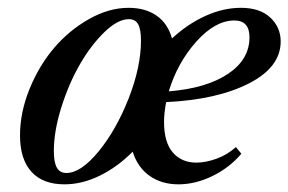

<svg xmlns="http://www.w3.org/2000/svg" viewBox="-20 -465 745 496"><path d="M146.5 11.2Q90.8 11.2 61.3 -21.2Q31.7 -53.7 31.7 -115.2Q31.7 -174.8 56.4 -235.4Q81.1 -295.9 120.1 -341.6Q159.2 -387.2 210.4 -416Q261.7 -444.8 312 -444.8Q355.5 -444.8 384.5 -424.6Q413.6 -404.3 424.3 -365.7Q464.4 -402.8 510.5 -423.8Q556.6 -444.8 602.5 -444.8Q651.4 -444.8 678.2 -419.7Q705.1 -394.5 705.1 -357.9Q705.1 -291.5 623 -249.5Q541 -207.5 409.2 -201.2Q403.8 -173.3 403.8 -149.9Q403.8 -97.2 426.5 -71Q449.2 -44.9 487.3 -44.9Q511.2 -44.9 539.1 -54.9Q566.9 -64.9 589.4 -85L603.5 -67.9Q572.3 -31.2 528.3 -10Q484.4 11.2 440.9 11.2Q397.5 11.2 366.5 -10.7Q335.4 -32.7 322.8 -73.2Q283.7 -33.7 237.8 -11.2Q191.9 11.2 146.5 11.2ZM151.4 -18.1Q189 -18.1 234.6 -73.7Q280.3 -129.4 312.3 -210.7Q344.2 -292 344.2 -360.4Q344.2 -389.2 336.9 -402.3Q329.6 -415.5 313 -415.5Q284.2 -415.5 249.5 -381.8Q214.8 -348.1 186.3 -298.6Q157.7 -249 138.4 -187.5Q119.1 -126 119.1 -74.7Q119.1 -45.4 127 -31.7Q134.8 -18.1 151.4 -18.1ZM585.4 -412.1Q536.1 -412.1 487.3 -357.7Q438.5 -303.2 416 -229Q512.7 -236.8 568.6 -273.9Q624.5 -311 624.5 -368.7Q624.5 -412.1 585.4 -412.1Z"/></svg>

Font: Elstob Medium
Style: Italic
Weight: 500
Italic angle: -20°
Designer: Peter S. Baker
Version: Version 1.015